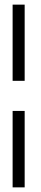

<svg xmlns="http://www.w3.org/2000/svg" viewBox="-20 -731 175 829"><path d="M34.5 78H86.5V-252H34.5ZM34.5 -382H86.5V-711H34.5Z"/></svg>

Font: Anybody UltraCondensed Thin Light
Style: Regular
Weight: 300
Version: Version 1.111